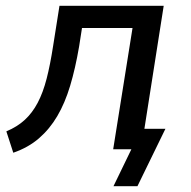

<svg xmlns="http://www.w3.org/2000/svg" viewBox="-20 -517 661 665"><path d="M373 128 435 0H377L388 -71H553L456 128ZM26 12 2 -62Q40 -78 66 -102Q92 -126 110.5 -161Q129 -196 141.5 -244.5Q154 -293 164 -358L186 -497H547L469 0H372L439 -420H264L254 -356Q241 -280 223 -220Q205 -160 178.5 -115Q152 -70 115 -38Q78 -6 26 12Z"/></svg>

Font: Nunito Sans 7pt SemiCondensed Medium
Style: Italic
Weight: 500
Width: 4
Italic angle: -9°
Designer: Vernon Adams
Foundry: Vernon Adams
Version: Version 3.101;gftools[0.9.27]